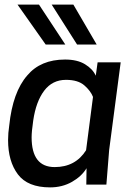

<svg xmlns="http://www.w3.org/2000/svg" viewBox="-20 -800 576 832"><path d="M9 0ZM503 -530H403ZM197 12Q100 12 57.5 -44.5Q15 -101 15 -193Q15 -223 20 -256Q35 -401 98 -473Q156 -542 262 -542Q315 -542 348.5 -521.5Q382 -501 395 -472L403 -530H503L453 -150L441 0H354L355 -71Q334 -36 292 -12Q250 12 197 12ZM217 -76Q307 -76 353 -149L383 -380Q373 -406 345.5 -430Q318 -454 266 -454Q207 -454 171.5 -407Q136 -360 124 -278Q117 -230 117 -205Q117 -76 217 -76ZM56 -607ZM314 -607 204 -780H298L399 -607ZM178 -607 56 -780H149L263 -607Z"/></svg>

Font: Tanohe Sans Medium
Style: Italic
Weight: 500
Designer: Village Type and Design LLC & Cristiano Sobral
Foundry: Cooper Hewitt Smithsonian Design Museum
Version: Version 1.00;September 29, 2021;FontCreator 13.0.0.2655 64-b